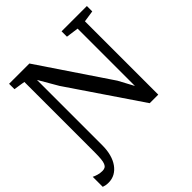

<svg xmlns="http://www.w3.org/2000/svg" viewBox="-260 -913 1261 1261"><g transform="rotate(-45 371.0 -282.0)"><path d="M27 178.5Q11.5 178.5 0.5 176.2Q-10.5 174 -19.5 170.5V77.5Q-5.5 84.5 13.2 90Q32 95.5 53.5 95.5Q68 95.5 77.8 89.8Q87.5 84 93.2 70.5Q99 57 101.2 33.5Q103.5 10 103.5 -25.5V-680.5Q90.5 -683 77.2 -685Q64 -687 50.8 -689Q37.5 -691 24 -693V-743H212.5L541.5 -254.5L598.5 -148.5V-681L511.5 -693V-743H746.5V-693L666.5 -681V0H587L248.5 -499L171.5 -631.5V-24.5Q171.5 20.5 161.5 57.8Q151.5 95 132.2 122Q113 149 86.5 163.8Q60 178.5 27 178.5Z"/></g></svg>

Font: Merriweather 20pt
Style: Regular
Weight: 400
Version: Version 2.100